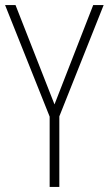

<svg xmlns="http://www.w3.org/2000/svg" viewBox="-20 -734 427 754"><path d="M194 -324 346 -714H387L213 -277V0H175V-276L0 -714H41Z"/></svg>

Font: Noto Sans Gujarati UI Condensed ExtraLight
Style: Regular
Weight: 200
Width: 3
Designer: Jelle Bosma - Monotype Design Team, Universal Thirst
Foundry: Monotype Imaging Inc.
Version: Version 2.106; ttfautohint (v1.8.4.7-5d5b)